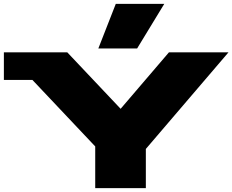

<svg xmlns="http://www.w3.org/2000/svg" viewBox="-30 -970 1198 990"><path d="M-10 -558V-700H317L592 -409L841 -700H1148L722 -202V0H461V-215L137 -558ZM477 -720 567 -950H817L677 -720Z"/></svg>

Font: Stalin One
Style: Regular
Weight: 400
Designer: Jovanny Lemonad
Foundry: Alexey Maslov, Jovanny Lemonad
Version: Version 3.002; ttfautohint (v0.91) -l 8 -r 50 -G 200 -x 0 -w